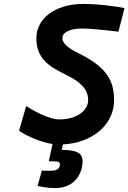

<svg xmlns="http://www.w3.org/2000/svg" viewBox="-20 -725 653 976"><path d="M113 -186Q132 -174 153.5 -162Q175 -150 197 -140.5Q219 -131 240.5 -124.5Q262 -118 280 -118Q315 -118 342.5 -126Q370 -134 389 -147.5Q408 -161 418 -179Q428 -197 428 -216Q428 -257 399.5 -287.5Q371 -318 323 -341Q286 -359 256.5 -376.5Q227 -394 207 -415.5Q187 -437 176 -464.5Q165 -492 165 -531Q165 -568 181.5 -599.5Q198 -631 229 -654.5Q260 -678 304.5 -691.5Q349 -705 405 -705Q432 -705 463 -703Q494 -701 523 -697.5Q552 -694 575.5 -690.5Q599 -687 613 -684L582 -564Q545 -568 511 -572Q482 -575 450.5 -577.5Q419 -580 399 -580Q351 -580 324 -566.5Q297 -553 297 -531Q297 -514 315 -495.5Q333 -477 378 -455Q427 -431 461.5 -406Q496 -381 518 -353Q540 -325 550 -291.5Q560 -258 560 -216Q560 -171 541.5 -131.5Q523 -92 489 -62Q455 -32 407 -13Q359 6 300 9L294 37Q324 37 346.5 41Q369 45 382 54.5Q395 64 398.5 81.5Q402 99 396 127Q384 178 348 204.5Q312 231 261 231Q228 231 200 226Q185 223 171 220L193 142Q201 143 210 143H240Q279 143 284 117Q287 104 279.5 99.5Q272 95 252 95H228L247 7Q226 4 202.5 -3Q179 -10 156.5 -19Q134 -28 113.5 -38.5Q93 -49 77 -60Z"/></svg>

Font: Panefresco 999wt
Style: Italic
Weight: 900
Version: Version 1.001